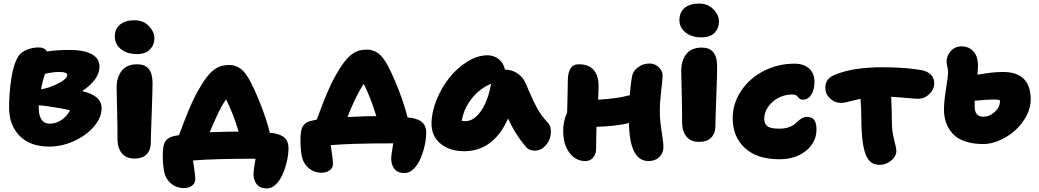

<svg xmlns="http://www.w3.org/2000/svg" viewBox="-20 -847 5807 1073"><path d="M254.9 -27.8Q148.9 -27.8 89.8 -87.6Q30.8 -147.5 30.8 -246.1Q30.8 -326.7 43 -407.5Q55.2 -488.3 83 -533.2Q96.2 -554.7 128.9 -568.4Q161.6 -582 196.8 -582Q229.5 -582 242.2 -559.1Q294.9 -567.9 370.1 -567.9Q448.7 -567.9 492.4 -544.4Q536.1 -521 536.1 -474.1Q536.1 -438 510.5 -402.8Q484.9 -367.7 439 -337.9Q547.9 -313.5 547.9 -242.2Q547.9 -190.9 506.1 -141.1Q464.4 -91.3 395.8 -59.6Q327.1 -27.8 254.9 -27.8ZM312 -444.8Q272.9 -444.8 231 -434.1Q215.8 -385.7 209 -348.1Q254.4 -354.5 305.2 -380.6Q356 -406.7 356 -426.8Q356 -444.8 312 -444.8ZM196.8 -238.8Q196.8 -202.6 211.9 -179.2Q227.1 -155.8 257.8 -155.8Q293 -155.8 323.7 -176.5Q354.5 -197.3 371.1 -231Q337.9 -238.8 285.4 -247.3Q232.9 -255.9 196.8 -258.8Z M744.6 -544.9Q689.5 -544.9 655.5 -572.8Q621.6 -600.6 621.6 -642.1Q621.6 -686 651.4 -710Q681.2 -733.9 730.5 -733.9Q780.3 -733.9 811.5 -701.9Q842.8 -669.9 842.8 -632.8Q842.8 -596.7 818.4 -570.8Q793.9 -544.9 744.6 -544.9ZM731.9 39.1Q684.1 39.1 660.4 8.8Q636.7 -21.5 636.7 -68.8Q636.7 -158.7 634.3 -242.4Q631.8 -326.2 631.8 -356.9Q631.8 -415 660.2 -451.4Q688.5 -487.8 747.6 -487.8Q831.1 -487.8 832.5 -386.2Q833 -352.5 827.9 -217Q822.8 -81.5 822.8 -49.8Q822.8 -9.8 800 14.6Q777.3 39.1 731.9 39.1Z M1471.7 206.1Q1432.6 206.1 1414.6 182.6Q1396.5 159.2 1396.5 122.1Q1396.5 109.4 1408.2 40H1398.4Q1181.2 40 1058.6 49.8Q1071.3 130.4 1071.3 153.8Q1071.3 177.2 1053 190.7Q1034.7 204.1 1008.3 204.1Q964.8 204.1 934.3 177.2Q903.8 150.4 896.5 107.9Q889.6 68.8 889.6 23.9Q889.6 6.3 890.4 -4.9Q891.1 -16.1 894 -31Q897 -45.9 902.8 -55.4Q908.7 -64.9 919.7 -73.2Q930.7 -81.5 946.3 -85Q958 -88.4 980.5 -91.8Q981.9 -95.7 989.7 -116.5Q997.6 -137.2 1002 -148.7Q1006.3 -160.2 1014.9 -182.6Q1023.4 -205.1 1030.5 -221.7Q1037.6 -238.3 1046.4 -258.5Q1055.2 -278.8 1064 -297.1Q1072.8 -315.4 1081.5 -331.1Q1108.9 -380.4 1132.3 -411.6Q1155.8 -442.9 1177.7 -458.3Q1199.7 -473.6 1218.5 -478.8Q1237.3 -483.9 1262.2 -483.9Q1295.4 -483.9 1324.5 -463.1Q1353.5 -442.4 1381.3 -387.2Q1409.7 -332.5 1439.5 -255.6Q1469.2 -178.7 1488.3 -105Q1541.5 -100.6 1566.9 -80.1Q1592.3 -59.6 1592.3 -19Q1592.3 14.2 1583.7 52.5Q1575.2 90.8 1560.3 125.5Q1545.4 160.2 1522 183.1Q1498.5 206.1 1471.7 206.1ZM1188.5 -191.9Q1163.1 -136.7 1152.3 -107.9Q1258.8 -111.8 1313.5 -111.8Q1284.7 -208.5 1243.7 -292Q1221.2 -262.7 1188.5 -191.9Z M2241.2 120.1Q2202.1 120.1 2184.1 96.7Q2166 73.2 2166 36.1Q2166 23.4 2177.7 -45.9H2168Q1950.7 -45.9 1828.1 -36.1Q1840.8 44.4 1840.8 67.9Q1840.8 91.3 1822.5 104.7Q1804.2 118.2 1777.8 118.2Q1734.4 118.2 1703.9 91.3Q1673.3 64.5 1666 22Q1659.2 -17.1 1659.2 -62Q1659.2 -79.6 1659.9 -90.8Q1660.6 -102.1 1663.6 -116.9Q1666.5 -131.8 1672.4 -141.4Q1678.2 -150.9 1689.2 -159.2Q1700.2 -167.5 1715.8 -170.9Q1717.8 -171.4 1730 -174.3Q1742.2 -177.2 1750 -178.2Q1751 -180.7 1759.3 -202.6Q1767.6 -224.6 1771.5 -235.1Q1775.4 -245.6 1784.2 -268.8Q1793 -292 1799.8 -307.9Q1806.6 -323.7 1815.7 -344.5Q1824.7 -365.2 1833.5 -383.3Q1842.3 -401.4 1851.1 -417Q1878.4 -466.3 1901.9 -497.6Q1925.3 -528.8 1947.3 -544.2Q1969.2 -559.6 1988 -564.7Q2006.8 -569.8 2031.7 -569.8Q2064.9 -569.8 2094 -549.1Q2123 -528.3 2150.9 -473.1Q2179.2 -418.5 2209 -341.6Q2238.8 -264.6 2257.8 -190.9Q2311 -186.5 2336.4 -166Q2361.8 -145.5 2361.8 -105Q2361.8 -71.8 2353.3 -33.4Q2344.7 4.9 2329.8 39.6Q2314.9 74.2 2291.5 97.2Q2268.1 120.1 2241.2 120.1ZM1958 -277.8Q1932.6 -222.2 1921.9 -192.9Q2019.5 -198.2 2083 -198.2Q2054.7 -293.5 2013.2 -377.9Q1989.3 -345.2 1958 -277.8Z M2573.7 -2Q2492.7 -2 2442.1 -43.9Q2391.6 -85.9 2391.6 -154.8Q2391.6 -218.8 2419.4 -288.1Q2447.3 -357.4 2490.7 -412.1Q2534.2 -466.8 2591.6 -502.4Q2648.9 -538.1 2703.6 -538.1Q2740.2 -538.1 2767.3 -516.6Q2794.4 -495.1 2801.8 -458Q2841.8 -457.5 2872.3 -436.5Q2902.8 -415.5 2916.5 -383.8Q2924.8 -365.2 2937.7 -335.2Q2950.7 -305.2 2958.7 -287.8Q2966.8 -270.5 2979.2 -247.1Q2991.7 -223.6 3007.3 -202.4Q3022.9 -181.2 3043.5 -159.2Q3057.6 -144 3058.6 -117.4Q3059.6 -90.8 3049.6 -66.2Q3039.6 -41.5 3017.8 -23.2Q2996.1 -4.9 2968.8 -4.9Q2936 -4.9 2917.5 -27.8Q2855.5 -102.1 2819.8 -185.1Q2737.8 -2 2573.7 -2ZM2580.6 -169.9Q2627 -169.9 2666.5 -224.4Q2706.1 -278.8 2724.6 -378.9Q2659.7 -352.1 2615.2 -294.9Q2570.8 -237.8 2560.5 -170.9Q2567.4 -169.9 2580.6 -169.9Z M3251.5 53.2Q3197.3 53.2 3162.4 6.8Q3127.4 -39.6 3127.4 -115.2Q3127.4 -171.4 3149.4 -217.8Q3149.9 -241.7 3151.6 -304.9Q3153.3 -368.2 3153.3 -398.9Q3153.3 -438 3167.7 -462.9Q3182.1 -487.8 3214.4 -487.8Q3270 -487.8 3297.6 -456.1Q3325.2 -424.3 3325.2 -367.2Q3325.2 -332 3322.3 -290Q3427.2 -295.4 3499.5 -314.9Q3505.4 -386.7 3512.2 -420.9Q3518.1 -451.2 3546.4 -471.7Q3574.7 -492.2 3609.4 -492.2Q3639.2 -492.2 3661.1 -471.7Q3683.1 -451.2 3683.1 -423.8Q3683.1 -405.3 3675.3 -341.3Q3667.5 -277.3 3667.5 -226.1Q3667.5 -175.3 3677.5 -112.8Q3687.5 -50.3 3687.5 -24.9Q3687.5 7.8 3664.6 30.5Q3641.6 53.2 3604.5 53.2Q3498.5 53.2 3495.1 -159.2Q3423.3 -141.6 3313.5 -138.2Q3311.5 -73.7 3311.5 -15.1Q3311.5 14.2 3294.7 33.7Q3277.8 53.2 3251.5 53.2Z M3899.9 -638.2Q3844.7 -638.2 3810.8 -665.8Q3776.9 -693.4 3776.9 -734.9Q3776.9 -778.8 3806.6 -803Q3836.4 -827.1 3885.7 -827.1Q3935.5 -827.1 3966.8 -795.2Q3998 -763.2 3998 -726.1Q3998 -689.9 3973.6 -664.1Q3949.2 -638.2 3899.9 -638.2ZM3887.2 -54.2Q3839.4 -54.2 3815.7 -84.5Q3792 -114.7 3792 -162.1Q3792 -252 3789.6 -335.7Q3787.1 -419.4 3787.1 -450.2Q3787.1 -508.3 3815.4 -544.7Q3843.8 -581.1 3902.8 -581.1Q3986.3 -581.1 3987.8 -479Q3988.3 -445.3 3983.2 -310.1Q3978 -174.8 3978 -143.1Q3978 -103 3955.3 -78.6Q3932.6 -54.2 3887.2 -54.2Z M4335 43Q4210.4 43 4142.6 -20Q4074.7 -83 4074.7 -186Q4074.7 -269 4122.1 -339.6Q4169.4 -410.2 4248.8 -450.7Q4328.1 -491.2 4419.9 -491.2Q4471.2 -491.2 4501.5 -464.4Q4531.7 -437.5 4531.7 -390.1Q4531.7 -346.7 4514.2 -318.4Q4496.6 -290 4466.8 -290Q4458.5 -290 4452.6 -293Q4446.8 -295.9 4443.4 -300.3Q4439.9 -304.7 4436.3 -308.8Q4432.6 -313 4426 -315.9Q4419.4 -318.8 4409.7 -318.8Q4342.8 -318.8 4296.9 -276.9Q4251 -234.9 4251 -182.1Q4251 -156.2 4268.1 -142.1Q4285.2 -127.9 4335.9 -127.9Q4363.8 -127.9 4384.8 -134.8Q4405.8 -141.6 4418 -151.1Q4430.2 -160.6 4440.4 -170.4Q4450.7 -180.2 4462.9 -187Q4475.1 -193.8 4489.7 -193.8Q4517.1 -193.8 4530 -176.8Q4543 -159.7 4543 -124Q4543 -51.8 4484.6 -4.4Q4426.3 43 4335 43Z M4678.2 -272Q4644.5 -272 4618.4 -297.1Q4592.3 -322.3 4592.3 -356.9Q4592.3 -407.7 4644 -428.2Q4742.7 -471.2 4915 -471.2Q5029.8 -471.2 5125 -456.1Q5160.2 -450.7 5180.7 -431.2Q5201.2 -411.6 5201.2 -380.9Q5201.2 -348.6 5174.1 -321.8Q5147 -294.9 5110.4 -294.9Q5097.7 -294.9 5044.7 -299.8Q4991.7 -304.7 4960.4 -306.2Q4964.4 -212.4 4964.4 -160.2Q4964.4 -116.2 4976.8 -66.9Q4989.3 -17.6 4989.3 -4.9Q4989.3 27.3 4960 50.8Q4930.7 74.2 4897.5 74.2Q4872.1 74.2 4855.2 64.7Q4838.4 55.2 4825.2 32.2Q4793.5 -24.4 4793.5 -193.8Q4793.5 -232.4 4789.1 -294.9Q4770.5 -291 4747.1 -284.9Q4723.6 -278.8 4707.8 -275.4Q4691.9 -272 4678.2 -272Z M5476.1 -42Q5416 -42 5371.8 -57.6Q5327.6 -73.2 5303 -101.1Q5278.3 -128.9 5266.8 -162.4Q5255.4 -195.8 5255.4 -235.8Q5255.4 -279.3 5266.8 -350.3Q5278.3 -421.4 5278.3 -443.8Q5278.3 -456.5 5274.2 -475.1Q5270 -493.7 5270 -502Q5270 -536.1 5293.7 -562Q5317.4 -587.9 5354 -587.9Q5394 -587.9 5419.7 -560.1Q5445.3 -532.2 5445.3 -482.9Q5445.3 -458 5442.4 -429.2Q5525.9 -444.8 5585 -444.8Q5740.2 -444.8 5740.2 -291Q5740.2 -244.1 5715.6 -198Q5690.9 -151.9 5652.8 -117.9Q5614.7 -84 5567.4 -63Q5520 -42 5476.1 -42ZM5427.2 -280.8Q5427.2 -277.3 5427 -268.8Q5426.8 -260.3 5427 -255.6Q5427.2 -251 5427.5 -242.9Q5427.7 -234.9 5429.2 -230.2Q5430.7 -225.6 5432.9 -219.2Q5435.1 -212.9 5438.7 -209.2Q5442.4 -205.6 5447.5 -201.9Q5452.6 -198.2 5460.2 -196.5Q5467.8 -194.8 5477.1 -194.8Q5509.3 -194.8 5538.8 -220.9Q5568.4 -247.1 5568.4 -283.2Q5568.4 -291 5533.2 -291Q5504.9 -291 5427.2 -284.2Z"/></svg>

Font: Shantell Sans Bouncy
Style: Regular
Weight: 800
Designer: Stephen Nixon, Anya Danilova, Shantell Martin
Foundry: Arrow Type
Version: Version 1.006;[9816181b4]